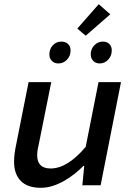

<svg xmlns="http://www.w3.org/2000/svg" viewBox="-20 -882 640 914"><path d="M174 12Q111 12 79 -20.5Q47 -53 47 -112Q47 -132 49.5 -151Q52 -170 56 -189L116 -491H224L166 -202Q162 -185 159.5 -171Q157 -157 157 -143Q157 -80 221 -80Q262 -80 304 -106.5Q346 -133 388 -183L449 -491H556L459 0H372L381 -92H377Q357 -72 333.5 -53.5Q310 -35 284.5 -20.5Q259 -6 231 3Q203 12 174 12ZM258 -580Q238 -580 226.5 -592.5Q215 -605 215 -623Q215 -649 231.5 -666.5Q248 -684 272 -684Q292 -684 304 -672.5Q316 -661 316 -642Q316 -616 299 -598Q282 -580 258 -580ZM455 -580Q435 -580 423.5 -592.5Q412 -605 412 -623Q412 -649 429 -666.5Q446 -684 469 -684Q489 -684 500.5 -672.5Q512 -661 512 -642Q512 -616 495 -598Q478 -580 455 -580ZM388 -712 348 -746 450 -862 505 -814Z"/></svg>

Font: Source Code Pro Semibold
Style: Italic
Weight: 600
Italic angle: -11°
Monospace: yes
Designer: Paul D. Hunt, Teo Tuominen
Foundry: Adobe Systems Incorporated
Version: Version 1.050;PS 1.000;hotconv 16.6.51;makeotf.lib2.5.65220